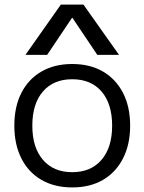

<svg xmlns="http://www.w3.org/2000/svg" viewBox="-20 -810 632 840"><path d="M295.8 10Q218.5 10 161.4 -23Q104.3 -56 73.5 -117Q42.7 -178 42.7 -260Q42.7 -343 73.5 -403.5Q104.3 -464 161.4 -497Q218.5 -530 295.7 -530Q373.9 -530 430.5 -497Q487 -464 518.2 -403.5Q549.4 -343 549.4 -260Q549.4 -178 518.2 -117Q487 -56 430.5 -23Q374 10 295.8 10ZM296 -56.7Q378 -56.7 424.3 -110.9Q470.6 -165 470.6 -260.1Q470.6 -356 424.3 -409.6Q378 -463.3 296 -463.3Q214 -463.3 167.7 -409.6Q121.4 -356 121.4 -260.1Q121.4 -165 167.7 -110.9Q214 -56.7 296 -56.7ZM91.3 -570 246.3 -790H345L500.7 -570H405.6L297 -731.9H295L186.4 -570Z"/></svg>

Font: M PLUS 2 Thin
Style: Regular
Weight: 100
Designer: Coji Morishita
Foundry: UNDERFOREST DESIGN
Version: Version 1.001